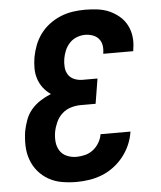

<svg xmlns="http://www.w3.org/2000/svg" viewBox="-53 -789 707 844"><g transform="rotate(-5 300.0 -367.5)"><path d="M251 8Q218 8 186.5 2.5Q155 -3 128.5 -18Q102 -33 82.5 -56Q63 -79 52.5 -108Q42 -137 41 -169Q40 -201 45 -234Q50 -259 59 -283.5Q68 -308 85 -328Q102 -348 124.5 -362.5Q147 -377 172 -387Q153 -400 139 -418Q125 -436 117.5 -458.5Q110 -481 110 -505.5Q110 -530 114 -554Q119 -581 129 -607Q139 -633 156 -656Q173 -679 196.5 -696.5Q220 -714 246 -724.5Q272 -735 299 -739Q326 -743 353 -743Q381 -743 408.5 -739.5Q436 -736 460 -725.5Q484 -715 504 -698Q524 -681 536 -658Q548 -635 551.5 -608Q555 -581 550 -553L549 -543H417V-547Q420 -565 417 -581.5Q414 -598 403.5 -610Q393 -622 377 -627.5Q361 -633 344 -633Q326 -633 307.5 -626Q289 -619 275.5 -604.5Q262 -590 254.5 -572Q247 -554 244 -536Q241 -517 242.5 -498.5Q244 -480 253.5 -465.5Q263 -451 280 -444Q297 -437 316 -437H382L364 -327H298Q277 -327 255 -320.5Q233 -314 216 -298.5Q199 -283 189.5 -262Q180 -241 176 -220Q172 -198 174 -176Q176 -154 187 -136.5Q198 -119 218 -110.5Q238 -102 260 -102Q279 -102 298.5 -107Q318 -112 334 -124.5Q350 -137 360.5 -155Q371 -173 374 -192H506Q502 -164 490.5 -136.5Q479 -109 460 -84.5Q441 -60 416.5 -41.5Q392 -23 364.5 -12Q337 -1 308 3.5Q279 8 251 8Z"/></g></svg>

Font: Iosevka Aile Extrabold Oblique
Style: Regular
Weight: 800
Italic angle: -9°
Designer: Belleve Invis
Foundry: Belleve Invis
Version: Version 31.1.0; ttfautohint (v1.8.4)